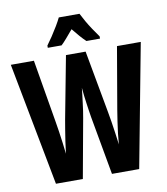

<svg xmlns="http://www.w3.org/2000/svg" viewBox="-98 -1015 954 1097"><g transform="rotate(-10 378.5 -466.5)"><path d="M755 -714 620 0H462L401 -340Q398 -358 395 -378Q392 -398 389 -419.5Q386 -441 383 -465Q380 -489 378 -514Q376 -495 373.5 -473.5Q371 -452 368 -429Q365 -406 362 -383.5Q359 -361 355 -341L293 0H137L1 -714H135L196 -353Q201 -325 206 -290.5Q211 -256 215.5 -222Q220 -188 223 -159Q227 -193 232 -228Q237 -263 242.5 -295Q248 -327 252 -351L321 -714H435L501 -352Q506 -326 511 -293.5Q516 -261 521 -226.5Q526 -192 530 -159Q532 -189 536 -222Q540 -255 545 -289Q550 -323 555 -353L617 -714ZM438 -933Q449 -911 463 -886.5Q477 -862 494 -836.5Q511 -811 529 -786V-773H450Q434 -788 416 -808.5Q398 -829 378 -854Q357 -829 338.5 -807.5Q320 -786 306 -773H226V-786Q241 -806 259 -833Q277 -860 293 -887Q309 -914 318 -933Z"/></g></svg>

Font: Noto Sans Display ExtraCondensed
Style: Bold
Weight: 700
Width: 2
Designer: Monotype Design Team
Foundry: Monotype Imaging Inc.
Version: Version 2.003